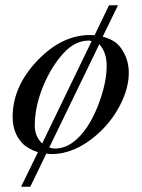

<svg xmlns="http://www.w3.org/2000/svg" viewBox="-20 -574 540 729"><path d="M428 -554 370 -435Q401 -426 418.5 -413Q436 -400 449 -376Q469 -341 469 -298Q469 -238 435 -173Q401 -108 345 -60Q262 11 176 11Q168 11 156 9L95 135H60L124 4Q85 -9 65 -30Q28 -69 28 -130Q28 -245 121 -343Q214 -441 322 -441Q333 -441 339 -440L394 -554ZM357 -406 167 -14Q178 -10 189 -10Q255 -10 311 -92Q343 -141 364 -206Q385 -271 385 -325Q385 -375 357 -406ZM140 -29 328 -418Q318 -420 318 -420Q266 -420 223 -374Q174 -321 143 -244.5Q112 -168 112 -97Q112 -57 140 -29Z"/></svg>

Font: STIX MathJax Latin
Style: Italic
Weight: 400
Italic angle: -16.33°
Designer: MicroPress Inc., with final additions and corrections provided by Coen Hoffman, Elsevier (retired)
Version: Version 1.1.1